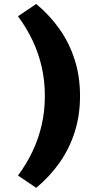

<svg xmlns="http://www.w3.org/2000/svg" viewBox="-20 -736 503 949"><path d="M159.1 192.5 68.9 131.6Q111.5 74.1 141.1 11.6Q170.7 -51 186.2 -119Q201.7 -187 201.7 -262Q201.7 -337 186.2 -405Q170.7 -473 141.1 -535.6Q111.5 -598.1 68.9 -655.6L159.1 -716.5Q226.1 -660.5 274.6 -591.7Q323.1 -522.9 349.3 -440.4Q375.6 -357.9 375.6 -262Q375.6 -166.1 349.3 -83.6Q323.1 -1.1 274.6 67.7Q226.1 136.5 159.1 192.5Z"/></svg>

Font: REM Medium
Style: Regular
Weight: 500
Designer: Octavio Pardo
Foundry: Ashler Design
Version: Version 1.005;gftools[0.9.28]